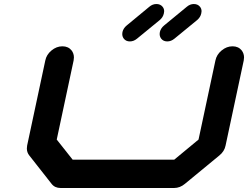

<svg xmlns="http://www.w3.org/2000/svg" viewBox="-20 -940 1240 960"><path d="M816.4 -732.9Q796.9 -732.9 786.1 -746.6Q778.3 -756.8 778.3 -770Q778.3 -774.4 779.3 -779.8Q783.7 -798.8 800.3 -812.5L914.1 -906.2Q930.2 -919.9 949.2 -919.9Q968.8 -919.9 980 -906.2Q987.8 -896.5 987.8 -883.8Q987.8 -878.9 986.3 -873Q982.4 -854 965.8 -839.8L852.1 -746.6Q835.4 -732.9 816.4 -732.9ZM629.4 -732.9Q609.9 -732.9 599.1 -746.6Q591.3 -756.8 591.3 -770Q591.3 -774.4 592.3 -779.8Q596.7 -798.8 613.3 -812.5L726.6 -906.2Q742.7 -919.9 762.2 -919.9Q781.7 -919.9 793 -906.2Q800.8 -896.5 800.8 -883.8Q800.8 -878.9 799.3 -873Q795.4 -854 778.8 -839.8L665 -746.6Q648.4 -732.9 629.4 -732.9ZM1107.9 -212.4Q1102.1 -183.1 1076.7 -162.6L904.8 -21Q879.9 0 850.1 0H283.2Q253.9 0 237.8 -21L126.5 -162.6Q114.3 -177.7 114.3 -197.8Q114.3 -204.6 115.7 -212.4L206.5 -637.7Q212.4 -667 237.5 -687.7Q262.7 -708.5 292 -708.5Q321.3 -708.5 337.9 -688Q349.6 -672.4 349.6 -652.8Q349.6 -645.5 348.1 -637.7L263.7 -242.2L343.3 -141.6H851.1L972.7 -242.2L1057.1 -637.7Q1063 -667 1088.1 -687.7Q1113.3 -708.5 1142.6 -708.5Q1171.9 -708.5 1188.5 -688Q1200.2 -672.4 1200.2 -652.8Q1200.2 -645.5 1198.7 -637.7Z"/></svg>

Font: Robtronika
Style: Italic
Weight: 400
Italic angle: -12°
Designer: GGBot
Version: 1.00